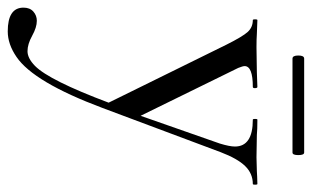

<svg xmlns="http://www.w3.org/2000/svg" viewBox="-216 -372 832 513"><g transform="rotate(90 200.5 -115.0)"><path d="M335 -326.2Q335 -374 263.2 -374Q261.2 -374 261.2 -380.1Q261.2 -386.2 263.2 -386.2Q290 -386.2 304.2 -384.8L363.8 -383.8L400.9 -384.8Q412.1 -385.7 435.1 -386.2Q437 -386.2 437 -380.1Q437 -374 435.1 -374Q407.2 -374 387.2 -353.5Q367.2 -333 350.1 -288.1L231.9 27.8Q163.1 211.4 95.7 257.3Q61.5 280.8 27.3 280.8Q-36.1 280.8 -36.1 238.8Q-36.1 221.7 -25.6 212.4Q-15.1 203.1 -1 203.1Q16.6 203.1 39.1 215.6Q61.5 228 80.3 228Q99.1 228 119.6 208Q158.2 169.9 217.8 11.2L63 -303.2Q41 -347.2 28.6 -360.6Q16.1 -374 -2.9 -374Q-4.9 -374 -4.9 -380.1Q-4.9 -386.2 -2.9 -386.2L34.2 -384.8Q47.4 -383.8 69.8 -383.8L136.2 -384.8Q151.4 -385.7 175.8 -386.2Q178.7 -386.2 179 -380.1Q179.2 -374 175.8 -374Q120.1 -374 120.1 -352.1Q120.1 -347.2 125 -335L252.9 -74.2L327.1 -286.1Q335 -312 335 -326.2ZM100.1 -480Q91.8 -480 91.8 -495.6Q91.8 -511.2 100.1 -511.2H351.1Q357.9 -511.2 357.9 -495.6Q357.9 -480 351.1 -480Z"/></g></svg>

Font: Cormorant-Medium
Style: Regular
Weight: 500
Designer: Christian Thalmann (Catharsis Fonts)
Version: Version 3.000